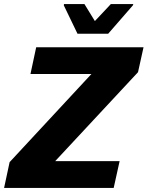

<svg xmlns="http://www.w3.org/2000/svg" viewBox="-32 -919 722 939"><path d="M-12 0 15 -126 415 -557H117L145 -688H670L643 -566L238 -131H553L524 0ZM347 -754 280 -893 281 -899H381L432 -816L510 -899H620L618 -893L497 -754Z"/></svg>

Font: Saira
Style: Bold Italic
Weight: 700
Italic angle: -12°
Designer: Hector Gatti with collaboration of the Omnibus-Type team
Foundry: Omnibus-Type
Version: Version 1.100; ttfautohint (v1.8.3)